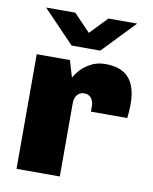

<svg xmlns="http://www.w3.org/2000/svg" viewBox="-82 -782 670 843"><g transform="rotate(10 253.0 -360.0)"><path d="M494 -367Q494 -335 490 -304H328V-328Q328 -350 317 -364Q306 -378 286 -378Q266 -378 254.5 -364Q243 -350 243 -328V0H50V-511H198L220 -437Q226 -449 243 -469Q260 -489 289 -505Q318 -521 355 -521Q427 -521 460.5 -482Q494 -443 494 -367ZM259 -643 333 -720H461L322 -575H194L55 -720H185Z"/></g></svg>

Font: Chivo Black
Style: Regular
Weight: 900
Designer: Hector Gatti
Foundry: Omnibus-Type
Version: Version 1.007